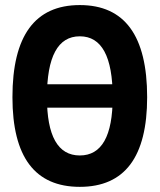

<svg xmlns="http://www.w3.org/2000/svg" viewBox="-20 -723 626 753"><path d="M104 -300.8V-392.6H481.9V-300.8ZM293 9.8Q28.8 9.8 28.8 -341.8Q28.8 -703.1 293 -703.1Q557.1 -703.1 557.1 -341.8Q557.1 9.8 293 9.8ZM293 -113.3Q421.9 -113.3 421.9 -341.8Q421.9 -580.6 293 -580.6Q164.1 -580.6 164.1 -341.8Q164.1 -113.3 293 -113.3Z"/></svg>

Font: Cascadia Mono
Style: Regular
Weight: 400
Monospace: yes
Designer: Aaron Bell
Foundry: Saja Typeworks
Version: Version 2102.003